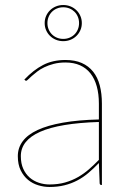

<svg xmlns="http://www.w3.org/2000/svg" viewBox="-20 -737 513 765"><path d="M51 0ZM384 0Q377 0 377 -8L374 -87.5Q353 -65.5 332 -47.8Q311 -30 287.5 -17.8Q264 -5.5 237 1.2Q210 8 177 8Q155 8 132.5 1.2Q110 -5.5 92 -20.2Q74 -35 62.5 -58.2Q51 -81.5 51 -115Q51 -148 70.5 -174.2Q90 -200.5 129.8 -219Q169.5 -237.5 230.2 -248.2Q291 -259 374 -261V-324Q374 -362.5 365.5 -393Q357 -423.5 340.5 -444.5Q324 -465.5 299 -476.8Q274 -488 241 -488Q215 -488 194 -482.5Q173 -477 156.5 -469Q140 -461 127.8 -451.5Q115.5 -442 106.5 -434Q97.5 -426 92 -420.5Q86.5 -415 84 -415Q82 -415 79 -418L77 -420Q113 -458 151.5 -478Q190 -498 241 -498Q278.5 -498 305.8 -486Q333 -474 351 -451.5Q369 -429 377.5 -396.8Q386 -364.5 386 -324V0ZM177 -2Q211.5 -2 239.5 -10Q267.5 -18 291 -31.5Q314.5 -45 334.8 -62.8Q355 -80.5 374 -100V-251Q216.5 -246 139.8 -211.8Q63 -177.5 63 -115Q63 -85.5 72.8 -64.2Q82.5 -43 98.5 -29.2Q114.5 -15.5 135 -8.8Q155.5 -2 177 -2ZM158 -645Q158 -660.5 163.8 -673.5Q169.5 -686.5 179.5 -696.2Q189.5 -706 203 -711.5Q216.5 -717 232 -717Q247.5 -717 261 -711.5Q274.5 -706 284.5 -696.2Q294.5 -686.5 300.2 -673.5Q306 -660.5 306 -645Q306 -629.5 300.2 -616.5Q294.5 -603.5 284.5 -593.8Q274.5 -584 261 -578.5Q247.5 -573 232 -573Q216.5 -573 203 -578.5Q189.5 -584 179.5 -593.8Q169.5 -603.5 163.8 -616.5Q158 -629.5 158 -645ZM169 -645Q169 -631.5 173.8 -620Q178.5 -608.5 187 -600Q195.5 -591.5 207 -586.8Q218.5 -582 232 -582Q245.5 -582 257 -586.8Q268.5 -591.5 277 -600Q285.5 -608.5 290.2 -620Q295 -631.5 295 -645Q295 -658.5 290.2 -670Q285.5 -681.5 277 -690Q268.5 -698.5 257 -703.2Q245.5 -708 232 -708Q218.5 -708 207 -703.2Q195.5 -698.5 187 -690Q178.5 -681.5 173.8 -670Q169 -658.5 169 -645Z"/></svg>

Font: Lato Hairline
Style: Regular
Weight: 100
Designer: Lukasz Dziedzic
Foundry: tyPoland Lukasz Dziedzic
Version: Version 2.007; 2014-02-27